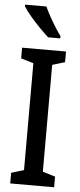

<svg xmlns="http://www.w3.org/2000/svg" viewBox="-62 -973 420 1006"><g transform="rotate(5 148.0 -470.0)"><path d="M263 0H32V-56L98 -76V-638L32 -658V-714H263V-658L197 -638V-76L263 -56ZM140 -940Q150 -918 165.5 -890Q181 -862 197.5 -835.5Q214 -809 227 -792V-780H163Q144 -797 117 -824.5Q90 -852 65.5 -881Q41 -910 28 -931V-940Z"/></g></svg>

Font: Noto Sans Thai Looped ExtraCondensed Medium
Style: Regular
Weight: 500
Width: 2
Designer: Sasikarn Vongin, Ben Mitchell
Foundry: The Fontpad Ltd
Version: Version 1.001; ttfautohint (v1.8.4.7-5d5b)